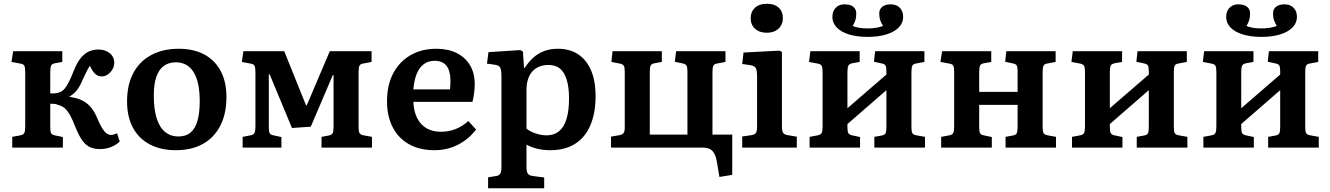

<svg xmlns="http://www.w3.org/2000/svg" viewBox="-20 -784 7067 1020"><path d="M513 8Q481 8 458.5 -2Q436 -12 417.5 -37.5Q399 -63 381 -108Q366 -147 353 -170.5Q340 -194 325.5 -207.5Q311 -221 288 -227Q280 -231 270 -232Q260 -233 247 -233V-108Q247 -85 251.5 -76.5Q256 -68 271 -65L314 -56V0H45V-57L88 -65Q104 -68 109 -77.5Q114 -87 114 -113V-401Q114 -426 109 -435Q104 -444 89 -446L41 -455L50 -512H311V-455L272 -448Q256 -445 251.5 -435.5Q247 -426 247 -401V-288Q263 -287 275.5 -288.5Q288 -290 299 -295Q312 -300 322.5 -312Q333 -324 345 -347Q357 -370 371 -406Q387 -447 406.5 -472.5Q426 -498 450 -509.5Q474 -521 502 -521Q539 -521 563 -501.5Q587 -482 587 -450Q587 -432 577.5 -415.5Q568 -399 553 -388.5Q538 -378 520 -378Q501 -378 486.5 -391Q472 -404 457 -435Q452 -426 446 -415.5Q440 -405 433.5 -391Q427 -377 418 -358Q405 -326 389 -305.5Q373 -285 349 -271V-269Q384 -265 411 -253Q438 -241 458.5 -219Q479 -197 494 -162Q517 -107 534 -87Q551 -67 570 -67Q576 -67 582.5 -69Q589 -71 602 -76L616 -32Q596 -13 569 -2.5Q542 8 513 8Z M914 14Q834 14 775.5 -17Q717 -48 686 -106Q655 -164 655 -245Q655 -335 689 -397.5Q723 -460 785 -492.5Q847 -525 930 -525Q1007 -525 1063.5 -495.5Q1120 -466 1151.5 -408.5Q1183 -351 1183 -268Q1183 -180 1150.5 -116.5Q1118 -53 1058 -19.5Q998 14 914 14ZM928 -59Q967 -59 992 -79.5Q1017 -100 1029 -142Q1041 -184 1041 -246Q1041 -299 1032.5 -338Q1024 -377 1007.5 -402.5Q991 -428 967.5 -440.5Q944 -453 915 -453Q877 -453 851 -434.5Q825 -416 811 -377Q797 -338 797 -276Q797 -205 812 -156.5Q827 -108 856.5 -83.5Q886 -59 928 -59Z M1269 0V-57L1311 -65Q1327 -68 1332 -77.5Q1337 -87 1337 -113V-401Q1337 -426 1332 -435Q1327 -444 1312 -446L1265 -455L1273 -512H1490L1606 -224L1610 -225L1732 -512H1954V-455L1912 -447Q1895 -445 1890 -435.5Q1885 -426 1885 -402V-107Q1885 -86 1890 -77Q1895 -68 1912 -65L1956 -57V0H1688V-57L1726 -64Q1742 -67 1747 -76Q1752 -85 1752 -110V-385H1748L1631 -111L1531 -104L1413 -388L1408 -389V-108Q1408 -86 1412.5 -77Q1417 -68 1433 -65L1475 -56V0Z M2288 14Q2209 14 2152.5 -18Q2096 -50 2066 -108.5Q2036 -167 2036 -245Q2036 -333 2069.5 -395.5Q2103 -458 2162 -491.5Q2221 -525 2298 -525Q2360 -525 2405.5 -502.5Q2451 -480 2476.5 -438Q2502 -396 2502 -338Q2502 -316 2499 -291.5Q2496 -267 2490 -243H2176Q2178 -192 2196.5 -156Q2215 -120 2247 -102Q2279 -84 2322 -84Q2364 -84 2400.5 -98.5Q2437 -113 2468 -141L2509 -96Q2472 -46 2414.5 -16Q2357 14 2288 14ZM2176 -309H2370Q2372 -320 2372.5 -332Q2373 -344 2373 -356Q2373 -408 2352 -434.5Q2331 -461 2289 -461Q2255 -461 2231 -443Q2207 -425 2193.5 -391Q2180 -357 2176 -309Z M2573 216V158L2616 151Q2631 149 2637.5 139Q2644 129 2644 104V-376Q2644 -414 2637 -425.5Q2630 -437 2609 -440L2567 -446L2575 -507L2744 -518L2758 -510L2764 -423H2767Q2789 -456 2814 -478.5Q2839 -501 2871.5 -513Q2904 -525 2943 -525Q3007 -525 3051.5 -495.5Q3096 -466 3120 -410Q3144 -354 3144 -273Q3144 -185 3117 -120Q3090 -55 3036 -20.5Q2982 14 2903 14Q2867 14 2833.5 6Q2800 -2 2777 -16V103Q2777 127 2783.5 137.5Q2790 148 2810 151L2871 159V216ZM2884 -65Q2923 -65 2949.5 -86.5Q2976 -108 2989.5 -151.5Q3003 -195 3003 -261Q3003 -321 2990.5 -361Q2978 -401 2954.5 -420Q2931 -439 2894 -439Q2857 -439 2830.5 -423Q2804 -407 2790.5 -377.5Q2777 -348 2777 -307V-101Q2794 -86 2824.5 -75.5Q2855 -65 2884 -65Z M3802 156 3790 85Q3785 52 3775.5 33.5Q3766 15 3751 7.5Q3736 0 3710 0H3226V-58L3271 -66Q3287 -69 3293 -77.5Q3299 -86 3299 -107V-401Q3299 -426 3294 -434.5Q3289 -443 3274 -446L3228 -455L3234 -512H3496V-455L3457 -448Q3441 -445 3436.5 -435.5Q3432 -426 3432 -401V-69H3632V-405Q3632 -427 3627 -435.5Q3622 -444 3607 -447L3565 -456L3572 -512H3834V-455L3792 -447Q3775 -445 3770 -435.5Q3765 -426 3765 -402V-69H3870V145Z M3923 0V-59L3972 -66Q3991 -69 3996.5 -79Q4002 -89 4002 -116V-375Q4002 -410 3995.5 -422Q3989 -434 3966 -438L3923 -444L3930 -505L4121 -515L4134 -508V-113Q4134 -93 4138.5 -81.5Q4143 -70 4164 -66L4213 -58V0ZM4054 -610Q4015 -610 3991.5 -631Q3968 -652 3968 -687Q3968 -722 3991 -743Q4014 -764 4054 -764Q4094 -764 4116.5 -743.5Q4139 -723 4139 -688Q4139 -653 4115.5 -631.5Q4092 -610 4054 -610Z M4281 0V-57L4324 -65Q4340 -68 4345 -77.5Q4350 -87 4350 -113V-401Q4350 -426 4345 -434.5Q4340 -443 4325 -446L4278 -455L4285 -512H4547V-455L4508 -448Q4492 -445 4487 -435.5Q4482 -426 4482 -401V-209L4689 -388V-405Q4689 -427 4684.5 -435.5Q4680 -444 4664 -447L4623 -456L4629 -512H4891V-455L4849 -447Q4832 -445 4827 -435.5Q4822 -426 4822 -402V-107Q4822 -85 4827 -76.5Q4832 -68 4849 -65L4894 -57V0H4625V-57L4664 -64Q4680 -67 4684.5 -76Q4689 -85 4689 -110V-305L4482 -125V-108Q4482 -85 4487 -76.5Q4492 -68 4507 -65L4549 -56V0ZM4590 -588Q4533 -588 4490.5 -601Q4448 -614 4425 -638Q4402 -662 4402 -694Q4402 -725 4420 -743Q4438 -761 4466 -761Q4497 -761 4513 -748Q4529 -735 4529 -713Q4529 -692 4524.5 -677.5Q4520 -663 4510 -646Q4523 -640 4543.5 -636.5Q4564 -633 4589 -633Q4613 -633 4634.5 -636.5Q4656 -640 4671 -646Q4661 -663 4656 -677.5Q4651 -692 4651 -713Q4651 -735 4667 -748Q4683 -761 4712 -761Q4743 -761 4760.5 -742.5Q4778 -724 4778 -694Q4778 -662 4754.5 -638Q4731 -614 4688.5 -601Q4646 -588 4590 -588Z M4980 0V-57L5023 -65Q5039 -68 5044 -77.5Q5049 -87 5049 -113V-401Q5049 -426 5044 -435Q5039 -444 5024 -446L4976 -455L4985 -512H5246V-455L5207 -448Q5191 -445 5186.5 -435.5Q5182 -426 5182 -401V-296H5386V-405Q5386 -427 5381.5 -435.5Q5377 -444 5361 -447L5320 -456L5326 -512H5588V-455L5546 -447Q5529 -445 5524 -435.5Q5519 -426 5519 -402V-107Q5519 -85 5524 -76.5Q5529 -68 5546 -65L5590 -57V0H5322V-57L5360 -64Q5377 -67 5381.5 -76Q5386 -85 5386 -110V-227H5182V-108Q5182 -85 5186.5 -76.5Q5191 -68 5206 -65L5249 -56V0Z M5675 0V-57L5718 -65Q5734 -68 5739 -77.5Q5744 -87 5744 -113V-401Q5744 -426 5739 -434.5Q5734 -443 5719 -446L5672 -455L5679 -512H5941V-455L5902 -448Q5886 -445 5881 -435.5Q5876 -426 5876 -401V-209L6083 -388V-405Q6083 -427 6078.5 -435.5Q6074 -444 6058 -447L6017 -456L6023 -512H6285V-455L6243 -447Q6226 -445 6221 -435.5Q6216 -426 6216 -402V-107Q6216 -85 6221 -76.5Q6226 -68 6243 -65L6288 -57V0H6019V-57L6058 -64Q6074 -67 6078.5 -76Q6083 -85 6083 -110V-305L5876 -125V-108Q5876 -85 5881 -76.5Q5886 -68 5901 -65L5943 -56V0Z M6373 0V-57L6416 -65Q6432 -68 6437 -77.5Q6442 -87 6442 -113V-401Q6442 -426 6437 -434.5Q6432 -443 6417 -446L6370 -455L6377 -512H6639V-455L6600 -448Q6584 -445 6579 -435.5Q6574 -426 6574 -401V-209L6781 -388V-405Q6781 -427 6776.5 -435.5Q6772 -444 6756 -447L6715 -456L6721 -512H6983V-455L6941 -447Q6924 -445 6919 -435.5Q6914 -426 6914 -402V-107Q6914 -85 6919 -76.5Q6924 -68 6941 -65L6986 -57V0H6717V-57L6756 -64Q6772 -67 6776.5 -76Q6781 -85 6781 -110V-305L6574 -125V-108Q6574 -85 6579 -76.5Q6584 -68 6599 -65L6641 -56V0ZM6682 -588Q6625 -588 6582.5 -601Q6540 -614 6517 -638Q6494 -662 6494 -694Q6494 -725 6512 -743Q6530 -761 6558 -761Q6589 -761 6605 -748Q6621 -735 6621 -713Q6621 -692 6616.5 -677.5Q6612 -663 6602 -646Q6615 -640 6635.5 -636.5Q6656 -633 6681 -633Q6705 -633 6726.5 -636.5Q6748 -640 6763 -646Q6753 -663 6748 -677.5Q6743 -692 6743 -713Q6743 -735 6759 -748Q6775 -761 6804 -761Q6835 -761 6852.5 -742.5Q6870 -724 6870 -694Q6870 -662 6846.5 -638Q6823 -614 6780.5 -601Q6738 -588 6682 -588Z"/></svg>

Font: Literata 18pt SemiBold
Style: Regular
Weight: 600
Designer: Latin by Veronika Burian and Jose Scaglione. Greek by Irene Vlachou. Cyrillic by Vera Evstafieva.
Foundry: TypeTogether
Version: Version 3.103;gftools[0.9.29]